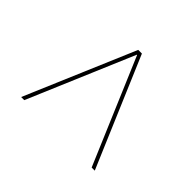

<svg xmlns="http://www.w3.org/2000/svg" viewBox="-101 -769 959 959"><g transform="rotate(-45 378.0 -290.0)"><path d="M110 -30V-52L668 -289V-291L110 -528V-550L690 -303V-277Z"/></g></svg>

Font: M PLUS 1 Thin Thin
Style: Regular
Weight: 250
Version: Version 1.001